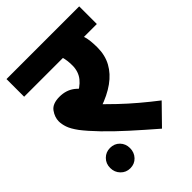

<svg xmlns="http://www.w3.org/2000/svg" viewBox="-197 -713 846 846"><g transform="rotate(-45 226.5 -290.0)"><path d="M46 -22Q46 -49 64 -67Q82 -85 108 -85Q135 -85 152.5 -67Q170 -49 170 -22Q170 5 152.5 23.5Q135 42 108 42Q82 42 64 23.5Q46 5 46 -22ZM344 -512 356 -551Q367 -532 374.5 -506.5Q382 -481 382 -437Q382 -389 361.5 -351.5Q341 -314 302 -286Q263 -258 207 -239L208 -257Q234 -231 267.5 -199Q301 -167 339.5 -134.5Q378 -102 417 -72L330 17Q272 -33 220.5 -79.5Q169 -126 130 -166.5Q91 -207 67 -238Q45 -268 38 -289Q31 -310 31 -327Q31 -353 48.5 -377.5Q66 -402 110 -402Q151 -402 180 -380Q209 -358 234 -311L162 -348Q205 -367 226.5 -394Q248 -421 248 -459Q248 -491 241 -514Q234 -537 223 -553L258 -512H0V-622H453V-512Z"/></g></svg>

Font: Noto Sans Devanagari
Style: Regular
Weight: 400
Designer: Jelle Bosma - Monotype Design Team
Foundry: Monotype Imaging Inc.
Version: Version 2.003